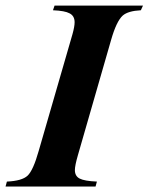

<svg xmlns="http://www.w3.org/2000/svg" viewBox="-55 -682 542 702"><path d="M467.8 -661.6 460 -644.5Q413.1 -642.1 393.6 -625Q370.6 -604 351.1 -535.6L230 -115.2Q218.8 -76.7 218.8 -60.1Q218.8 -38.1 236.3 -29.1Q253.9 -20 299.3 -18.1L294.4 0H-34.7L-29.8 -18.1Q25.4 -20.5 45.9 -39.8Q66.4 -59.1 86.4 -129.9L210 -557.1Q217.8 -585 217.8 -600.6Q217.8 -624 199.2 -633.3Q182.6 -642.6 138.7 -644.5L144.5 -661.6Z"/></svg>

Font: Dai Banna SIL Book
Style: BoldOblique
Weight: 700
Italic angle: -11°
Designer: Victor Gaultney
Foundry: SIL International
Version: Version 2.000